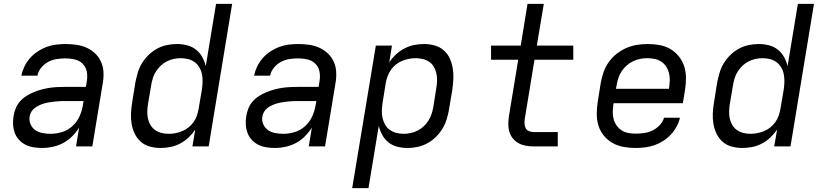

<svg xmlns="http://www.w3.org/2000/svg" viewBox="-20 -755 4240 990"><path d="M199 8H198Q176 8 153.5 4.5Q131 1 112 -8.5Q93 -18 78.5 -33.5Q64 -49 56.5 -69Q49 -89 47.5 -111.5Q46 -134 50 -157Q53 -177 61 -196.5Q69 -216 83.5 -232.5Q98 -249 116.5 -260.5Q135 -272 154.5 -280Q174 -288 194.5 -293.5Q215 -299 235 -302Q255 -305 275.5 -306Q296 -307 316 -307H423L428 -339Q432 -364 427 -387.5Q422 -411 405.5 -427Q389 -443 365.5 -448.5Q342 -454 317 -454Q295 -454 272.5 -450.5Q250 -447 229 -436Q208 -425 192.5 -406Q177 -387 173 -365H90Q95 -389 106 -412Q117 -435 134.5 -455Q152 -475 174 -489.5Q196 -504 220 -513Q244 -522 268.5 -525Q293 -528 317 -528Q346 -528 374 -524Q402 -520 426.5 -509Q451 -498 470.5 -479.5Q490 -461 501 -436.5Q512 -412 513.5 -384Q515 -356 510 -327L456 0H372L388 -97Q373 -73 352 -52Q331 -31 305.5 -17.5Q280 -4 252.5 2Q225 8 199 8ZM241 -65Q270 -65 299.5 -74Q329 -83 352.5 -104Q376 -125 389 -153Q402 -181 407 -210L411 -234H316Q303 -234 290 -233.5Q277 -233 264 -231.5Q251 -230 237.5 -228Q224 -226 211 -222.5Q198 -219 185.5 -213.5Q173 -208 161.5 -200Q150 -192 142.5 -180Q135 -168 133 -155Q129 -134 137.5 -114.5Q146 -95 162 -84Q178 -73 199 -69Q220 -65 241 -65Z M807 8Q779 8 752 0.5Q725 -7 705.5 -24.5Q686 -42 674.5 -66Q663 -90 658.5 -117Q654 -144 655.5 -172.5Q657 -201 662 -230L678 -330Q683 -355 690.5 -380.5Q698 -406 712 -429Q726 -452 746 -471.5Q766 -491 790 -504Q814 -517 840 -522.5Q866 -528 892 -528Q919 -528 944.5 -521.5Q970 -515 990 -499.5Q1010 -484 1022.5 -461.5Q1035 -439 1041 -414L1094 -735H1177L1056 0H972L987 -87Q972 -65 952 -46Q932 -27 908 -14.5Q884 -2 858 3Q832 8 807 8ZM850 -65Q868 -65 885.5 -68.5Q903 -72 920 -79Q937 -86 952 -98Q967 -110 978 -125.5Q989 -141 995 -158.5Q1001 -176 1004 -193L1021 -293Q1024 -313 1024.5 -333Q1025 -353 1021.5 -371.5Q1018 -390 1008.5 -406.5Q999 -423 984.5 -434Q970 -445 951 -450Q932 -455 912 -455Q894 -455 875.5 -451Q857 -447 840 -438.5Q823 -430 809 -416.5Q795 -403 784.5 -387Q774 -371 768.5 -353.5Q763 -336 760 -318L743 -218Q740 -199 739.5 -180Q739 -161 743 -143Q747 -125 756.5 -109.5Q766 -94 780.5 -84Q795 -74 813 -69.5Q831 -65 850 -65Z M1399 8H1398Q1376 8 1353.5 4.5Q1331 1 1312 -8.5Q1293 -18 1278.5 -33.5Q1264 -49 1256.5 -69Q1249 -89 1247.5 -111.5Q1246 -134 1250 -157Q1253 -177 1261 -196.5Q1269 -216 1283.5 -232.5Q1298 -249 1316.5 -260.5Q1335 -272 1354.5 -280Q1374 -288 1394.5 -293.5Q1415 -299 1435 -302Q1455 -305 1475.5 -306Q1496 -307 1516 -307H1623L1628 -339Q1632 -364 1627 -387.5Q1622 -411 1605.5 -427Q1589 -443 1565.5 -448.5Q1542 -454 1517 -454Q1495 -454 1472.5 -450.5Q1450 -447 1429 -436Q1408 -425 1392.5 -406Q1377 -387 1373 -365H1290Q1295 -389 1306 -412Q1317 -435 1334.5 -455Q1352 -475 1374 -489.5Q1396 -504 1420 -513Q1444 -522 1468.5 -525Q1493 -528 1517 -528Q1546 -528 1574 -524Q1602 -520 1626.5 -509Q1651 -498 1670.5 -479.5Q1690 -461 1701 -436.5Q1712 -412 1713.5 -384Q1715 -356 1710 -327L1656 0H1572L1588 -97Q1573 -73 1552 -52Q1531 -31 1505.5 -17.5Q1480 -4 1452.5 2Q1425 8 1399 8ZM1441 -65Q1470 -65 1499.5 -74Q1529 -83 1552.5 -104Q1576 -125 1589 -153Q1602 -181 1607 -210L1611 -234H1516Q1503 -234 1490 -233.5Q1477 -233 1464 -231.5Q1451 -230 1437.5 -228Q1424 -226 1411 -222.5Q1398 -219 1385.5 -213.5Q1373 -208 1361.5 -200Q1350 -192 1342.5 -180Q1335 -168 1333 -155Q1329 -134 1337.5 -114.5Q1346 -95 1362 -84Q1378 -73 1399 -69Q1420 -65 1441 -65Z M1796 215 1918 -520H2001L1987 -433Q2001 -455 2021.5 -474Q2042 -493 2066 -505.5Q2090 -518 2115.5 -523Q2141 -528 2166 -528Q2195 -528 2221.5 -520.5Q2248 -513 2268 -495.5Q2288 -478 2299 -454Q2310 -430 2314.5 -403Q2319 -376 2317.5 -347.5Q2316 -319 2312 -290L2295 -190Q2291 -165 2283 -139.5Q2275 -114 2261 -91Q2247 -68 2227 -48.5Q2207 -29 2183 -16Q2159 -3 2133 2.5Q2107 8 2082 8Q2055 8 2029 1.5Q2003 -5 1983.5 -20.5Q1964 -36 1951.5 -58.5Q1939 -81 1933 -106L1880 215ZM2062 -65Q2079 -65 2097.5 -69Q2116 -73 2133 -81.5Q2150 -90 2164.5 -103.5Q2179 -117 2189 -133Q2199 -149 2205 -166.5Q2211 -184 2214 -202L2230 -302Q2233 -321 2233.5 -340Q2234 -359 2230 -377Q2226 -395 2217 -410.5Q2208 -426 2193.5 -436Q2179 -446 2160.5 -450.5Q2142 -455 2123 -455Q2106 -455 2088 -451.5Q2070 -448 2053 -441Q2036 -434 2021 -422Q2006 -410 1995.5 -394.5Q1985 -379 1978.5 -361.5Q1972 -344 1969 -327L1953 -227Q1950 -207 1949 -187Q1948 -167 1952 -148.5Q1956 -130 1965 -113.5Q1974 -97 1989 -86Q2004 -75 2023 -70Q2042 -65 2062 -65Z M2733 0Q2712 0 2692 -3.5Q2672 -7 2655 -16Q2638 -25 2625.5 -40Q2613 -55 2607 -74Q2601 -93 2601 -113.5Q2601 -134 2604 -155L2652 -447H2512V-520H2665L2700 -735H2784L2748 -520H2936V-447H2736L2686 -143Q2684 -130 2684.5 -117Q2685 -104 2691 -93.5Q2697 -83 2708.5 -78.5Q2720 -74 2733 -74H2856V0Z M3257 8Q3226 8 3195.5 2.5Q3165 -3 3139 -17.5Q3113 -32 3094 -55Q3075 -78 3066 -106.5Q3057 -135 3057 -166.5Q3057 -198 3062 -230L3078 -330Q3083 -357 3092.5 -384Q3102 -411 3119 -435Q3136 -459 3159.5 -477.5Q3183 -496 3209.5 -507.5Q3236 -519 3264 -523.5Q3292 -528 3319 -528Q3351 -528 3381.5 -522.5Q3412 -517 3437 -502Q3462 -487 3480.5 -464Q3499 -441 3508 -412.5Q3517 -384 3517 -353Q3517 -322 3512 -290L3501 -223H3144L3143 -218Q3140 -198 3139.5 -178.5Q3139 -159 3144 -141Q3149 -123 3159.5 -108Q3170 -93 3185 -83Q3200 -73 3219 -69.5Q3238 -66 3257 -66Q3279 -66 3301 -69Q3323 -72 3344 -82Q3365 -92 3381.5 -109.5Q3398 -127 3404 -148H3486Q3481 -125 3468.5 -102Q3456 -79 3438.5 -60.5Q3421 -42 3399 -28Q3377 -14 3353.5 -6Q3330 2 3305.5 5Q3281 8 3257 8ZM3156 -297H3429L3430 -302Q3433 -322 3433.5 -341Q3434 -360 3429.5 -378Q3425 -396 3415 -411.5Q3405 -427 3390 -437Q3375 -447 3356.5 -451Q3338 -455 3318 -455Q3300 -455 3281.5 -451.5Q3263 -448 3245 -439.5Q3227 -431 3212 -418Q3197 -405 3186 -388.5Q3175 -372 3169 -354Q3163 -336 3160 -318Z M3807 8Q3779 8 3752 0.5Q3725 -7 3705.5 -24.5Q3686 -42 3674.5 -66Q3663 -90 3658.5 -117Q3654 -144 3655.5 -172.5Q3657 -201 3662 -230L3678 -330Q3683 -355 3690.5 -380.5Q3698 -406 3712 -429Q3726 -452 3746 -471.5Q3766 -491 3790 -504Q3814 -517 3840 -522.5Q3866 -528 3892 -528Q3919 -528 3944.5 -521.5Q3970 -515 3990 -499.5Q4010 -484 4022.5 -461.5Q4035 -439 4041 -414L4094 -735H4177L4056 0H3972L3987 -87Q3972 -65 3952 -46Q3932 -27 3908 -14.5Q3884 -2 3858 3Q3832 8 3807 8ZM3850 -65Q3868 -65 3885.5 -68.5Q3903 -72 3920 -79Q3937 -86 3952 -98Q3967 -110 3978 -125.5Q3989 -141 3995 -158.5Q4001 -176 4004 -193L4021 -293Q4024 -313 4024.5 -333Q4025 -353 4021.5 -371.5Q4018 -390 4008.5 -406.5Q3999 -423 3984.5 -434Q3970 -445 3951 -450Q3932 -455 3912 -455Q3894 -455 3875.5 -451Q3857 -447 3840 -438.5Q3823 -430 3809 -416.5Q3795 -403 3784.5 -387Q3774 -371 3768.5 -353.5Q3763 -336 3760 -318L3743 -218Q3740 -199 3739.5 -180Q3739 -161 3743 -143Q3747 -125 3756.5 -109.5Q3766 -94 3780.5 -84Q3795 -74 3813 -69.5Q3831 -65 3850 -65Z"/></svg>

Font: Iosevka SS04 Extended Oblique
Style: Regular
Weight: 400
Width: 7
Italic angle: -9°
Monospace: yes
Designer: Belleve Invis
Foundry: Belleve Invis
Version: Version 19.0.0; ttfautohint (v1.8.4)